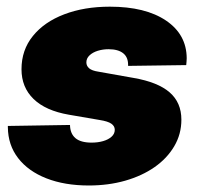

<svg xmlns="http://www.w3.org/2000/svg" viewBox="-20 -552 605 584"><path d="M250 12.2Q176.8 12.2 121.3 -9.5Q65.9 -31.2 35.2 -71Q4.4 -110.8 3.9 -165Q3.9 -166 3.9 -167Q3.9 -168 3.9 -168.9L192.9 -171.9Q193.4 -145.5 209.5 -131.8Q225.6 -118.2 258.8 -118.2Q277.8 -118.2 293.7 -122.8Q309.6 -127.4 319.3 -136.2Q329.1 -145 329.1 -157.2Q329.1 -168.5 318.6 -175.8Q308.1 -183.1 283.2 -187L189.5 -203.1Q118.7 -215.3 82 -251Q45.4 -286.6 45.4 -341.3Q45.4 -399.9 80.1 -442.6Q114.7 -485.4 175.5 -508.5Q236.3 -531.7 314 -531.7Q422.4 -531.7 484.9 -489.5Q547.4 -447.3 547.9 -375Q547.9 -370.6 547.4 -365Q546.9 -359.4 546.4 -354L369.6 -351.6Q370.6 -377 355.2 -389.6Q339.8 -402.3 310.1 -402.3Q293 -402.3 277.3 -397.5Q261.7 -392.6 252.2 -383.5Q242.7 -374.5 242.7 -362.3Q242.7 -351.6 251.2 -344.2Q259.8 -336.9 279.3 -334L386.7 -314.9Q460 -302.2 495.8 -271.2Q531.7 -240.2 531.7 -188Q531.7 -144 510 -107.2Q488.3 -70.3 450.2 -43.7Q412.1 -17.1 360.8 -2.4Q309.6 12.2 250 12.2Z"/></svg>

Font: Inter 28pt Black
Style: Italic
Weight: 900
Italic angle: -9.3988°
Designer: Rasmus Andersson
Foundry: rsms
Version: Version 4.001;git-66647c0bb